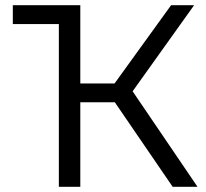

<svg xmlns="http://www.w3.org/2000/svg" viewBox="-20 -714 789 734"><path d="M205 0V-622H29V-694H287V-395H418L634 -694H722L487 -365L735 0H640L419 -323H287V0Z"/></svg>

Font: Cantarell
Style: Regular
Weight: 400
Designer: Dave Crossland, Nikolaus Waxweiler, Florian Fecher, Jacques Le Bailly, Eben Sorkin, Alexei Vanyashin, Alexios Zavras, Em
Version: Version 0.303